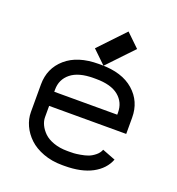

<svg xmlns="http://www.w3.org/2000/svg" viewBox="-131 -816 862 936"><g transform="rotate(20 300.0 -348.5)"><path d="M136.7 -237.3V-179.2Q136.7 -159.2 146.2 -139.2Q155.8 -119.1 173.8 -101.3Q191.9 -83.5 223.4 -72.3Q254.9 -61 294.4 -61H306.6Q317.9 -61 328.6 -61.5Q339.4 -62 361.3 -65.7Q383.3 -69.3 400.1 -75.4Q417 -81.5 433.8 -95Q450.7 -108.4 457.5 -126.5L525.9 -100.1Q505.4 -47.4 449.5 -17.6Q393.6 12.2 306.6 12.2H294.4Q241.2 12.2 196.5 -4.4Q151.9 -21 123.3 -48.1Q94.7 -75.2 79.1 -109.1Q63.5 -143.1 63.5 -179.2V-321.8Q63.5 -405.8 124.5 -459Q185.5 -512.2 294.4 -512.2H306.6Q415.5 -512.2 476.1 -459Q536.6 -405.8 536.6 -321.8V-237.3ZM463.4 -310.5V-321.8Q463.4 -374.5 424.1 -406.7Q384.8 -439 306.6 -439H294.4Q216.3 -439 176.5 -406.7Q136.7 -374.5 136.7 -321.8V-310.5ZM318.8 -511.7 250.5 -577.6 376.5 -710.4 444.8 -644.5Z"/></g></svg>

Font: Anka/Coder
Style: Regular
Weight: 400
Monospace: yes
Version: Version 001.100